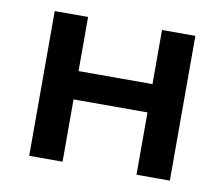

<svg xmlns="http://www.w3.org/2000/svg" viewBox="-59 -530 702 601"><g transform="rotate(10 292.5 -230.0)"><path d="M116 -198H468V-288H116ZM410 -460V0H516V-460ZM69 -460V0H175V-460Z"/></g></svg>

Font: Jost Medium
Style: Regular
Weight: 500
Version: Version 3.710